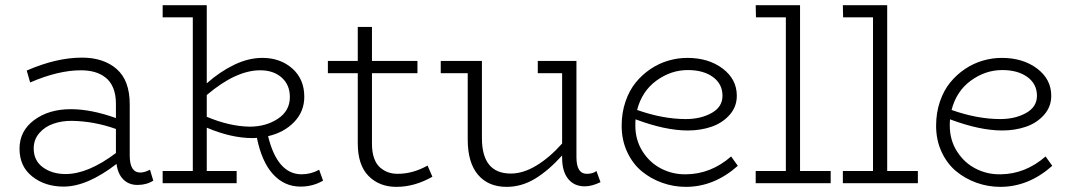

<svg xmlns="http://www.w3.org/2000/svg" viewBox="-20 -706 4126 740"><path d="M558.1 -51.8 570.8 -9.8Q544.9 6.8 509.8 6.8Q476.6 6.8 455.3 -14.4Q434.1 -35.6 429.2 -74.2Q315.9 13.2 225.1 13.2Q153.8 13.2 104.5 -25.6Q55.2 -64.5 55.2 -132.8Q55.2 -201.2 111.6 -243.2Q168 -285.2 252.9 -285.2Q331.1 -285.2 426.8 -251V-306.2Q426.8 -341.3 416.3 -366.9Q405.8 -392.6 386.7 -407.2Q367.7 -421.9 344.2 -428.5Q320.8 -435.1 292 -435.1Q204.6 -435.1 96.2 -388.2L83 -434.1Q197.3 -483.9 295.9 -483.9Q379.4 -483.9 429.7 -439.9Q480 -396 480 -304.2V-106Q480 -41 521 -41Q536.6 -41 558.1 -51.8ZM109.9 -133.8Q109.9 -86.9 145.5 -61Q181.2 -35.2 232.9 -35.2Q319.3 -35.2 426.8 -116.2V-209Q342.8 -238.8 257.8 -240.2Q218.8 -240.7 185.8 -229.2Q152.8 -217.8 131.3 -192.9Q109.9 -168 109.9 -133.8Z M1210 -51.8 1225.1 -9.8Q1186 13.2 1138.2 13.2Q1076.2 13.2 1032.5 -34.4Q988.8 -82 970.2 -174.8Q964.4 -173.8 953.1 -173.8Q871.6 -173.8 776.9 -213.9V-46.9H892.1V0H606.9V-46.9H723.1V-639.2H606.9V-686H776.9V-384.8Q826.7 -429.2 882.1 -456.1Q937.5 -482.9 991.2 -482.9Q1060.5 -482.9 1106.7 -441.9Q1152.8 -400.9 1152.8 -333Q1152.8 -276.4 1113.8 -235.8Q1074.7 -195.3 1013.2 -181.2Q1048.8 -35.6 1141.1 -34.2Q1178.7 -34.2 1210 -51.8ZM941.9 -217.8Q1004.9 -217.8 1051 -248.3Q1097.2 -278.8 1097.2 -332Q1097.2 -378.9 1065.7 -407Q1034.2 -435.1 982.9 -435.1Q889.2 -435.1 776.9 -339.8V-255.9Q863.8 -219.2 941.9 -217.8Z M1627.9 -67.9 1646.5 -24.9Q1578.1 14.2 1507.8 14.2Q1441.9 14.2 1400.4 -27.8Q1358.9 -69.8 1358.9 -153.8V-423.8H1243.7V-471.2H1358.9V-602.1H1413.6V-471.2H1588.9V-423.8H1413.6V-151.9Q1413.6 -119.1 1422.1 -95.7Q1430.7 -72.3 1445.6 -59.8Q1460.4 -47.4 1476.8 -41.7Q1493.2 -36.1 1512.7 -36.1Q1571.3 -36.1 1627.9 -67.9Z M2278.8 -46.9 2294.4 -3.9Q2261.2 12.2 2233.9 12.2Q2192.9 12.2 2169.7 -16.6Q2146.5 -45.4 2146.5 -98.1V-106.9Q2094.2 -48.8 2042.2 -17.3Q1990.2 14.2 1932.6 14.2Q1861.8 14.2 1822.3 -32.5Q1782.7 -79.1 1782.7 -168V-423.8H1678.7V-471.2H1837.4V-173.8Q1837.4 -37.1 1948.7 -37.1Q1996.6 -37.1 2047.4 -67.9Q2098.1 -98.6 2146.5 -152.8V-423.8H2052.7V-471.2H2201.7V-100.1Q2201.7 -36.1 2241.7 -36.1Q2265.1 -36.1 2278.8 -46.9Z M2797.9 -103 2823.7 -66.9Q2732.4 14.2 2623.5 14.2Q2576.2 14.2 2532.2 -1.5Q2488.3 -17.1 2453.4 -45.9Q2418.5 -74.7 2397.2 -120.4Q2376 -166 2376 -221.2Q2376 -271 2390.6 -314.2Q2405.3 -357.4 2430.2 -387.9Q2455.1 -418.5 2487.5 -440.2Q2520 -461.9 2556.2 -472.4Q2592.3 -482.9 2628.9 -482.9Q2710.9 -482.9 2765.4 -441.7Q2819.8 -400.4 2819.8 -336.9Q2819.8 -294.4 2792 -263.2Q2764.2 -231.9 2722.2 -217.5Q2680.2 -203.1 2630.9 -203.1Q2543.9 -203.1 2429.7 -246.1Q2428.7 -238.3 2428.7 -222.2Q2428.7 -166 2456.8 -122.1Q2484.9 -78.1 2529.3 -55.7Q2573.7 -33.2 2624.5 -34.2Q2720.2 -35.2 2797.9 -103ZM2630.9 -436Q2565.9 -436 2510 -395.3Q2454.1 -354.5 2435.5 -282.2Q2534.7 -247.1 2623.5 -247.1Q2680.7 -247.1 2722.7 -270.5Q2764.6 -293.9 2764.6 -336.9Q2764.6 -382.3 2727.8 -409.2Q2690.9 -436 2630.9 -436Z M3063.5 -46.9H3181.6V0H2892.6V-46.9H3008.8V-639.2H2893.6L2892.6 -686H3063.5Z M3399.4 -46.9H3517.6V0H3228.5V-46.9H3344.7V-639.2H3229.5L3228.5 -686H3399.4Z M4009.8 -103 4035.6 -66.9Q3944.3 14.2 3835.4 14.2Q3788.1 14.2 3744.1 -1.5Q3700.2 -17.1 3665.3 -45.9Q3630.4 -74.7 3609.1 -120.4Q3587.9 -166 3587.9 -221.2Q3587.9 -271 3602.5 -314.2Q3617.2 -357.4 3642.1 -387.9Q3667 -418.5 3699.5 -440.2Q3731.9 -461.9 3768.1 -472.4Q3804.2 -482.9 3840.8 -482.9Q3922.9 -482.9 3977.3 -441.7Q4031.7 -400.4 4031.7 -336.9Q4031.7 -294.4 4003.9 -263.2Q3976.1 -231.9 3934.1 -217.5Q3892.1 -203.1 3842.8 -203.1Q3755.9 -203.1 3641.6 -246.1Q3640.6 -238.3 3640.6 -222.2Q3640.6 -166 3668.7 -122.1Q3696.8 -78.1 3741.2 -55.7Q3785.6 -33.2 3836.4 -34.2Q3932.1 -35.2 4009.8 -103ZM3842.8 -436Q3777.8 -436 3721.9 -395.3Q3666 -354.5 3647.5 -282.2Q3746.6 -247.1 3835.4 -247.1Q3892.6 -247.1 3934.6 -270.5Q3976.6 -293.9 3976.6 -336.9Q3976.6 -382.3 3939.7 -409.2Q3902.8 -436 3842.8 -436Z"/></svg>

Font: BioRhyme Light
Style: Regular
Weight: 300
Designer: Aoife Mooney
Foundry: Aoife Mooney Type
Version: Version 1.500;PS 001.500;hotconv 1.0.88;makeotf.lib2.5.64775